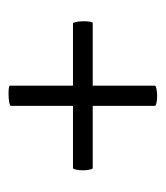

<svg xmlns="http://www.w3.org/2000/svg" viewBox="10 -408 379 438"><g transform="rotate(90 199.0 -189.5)"><path d="M369 -190Q369 -181 367.5 -174Q366 -167 364 -167H222V-25Q222 -23 213.5 -21.5Q205 -20 196 -20Q176 -20 176 -23V-167H34Q32 -167 30.5 -174.5Q29 -182 29 -191Q29 -199 30 -205.5Q31 -212 33 -212H176V-354Q176 -356 183.5 -357.5Q191 -359 199 -359Q208 -359 215 -357.5Q222 -356 222 -354V-212H364Q366 -212 367.5 -205Q369 -198 369 -190Z"/></g></svg>

Font: Cormorant Upright SemiBold
Style: Regular
Weight: 600
Designer: Christian Thalmann (Catharsis Fonts)
Foundry: Catharsis Fonts
Version: Version 3.302